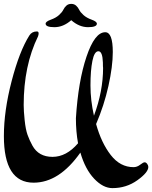

<svg xmlns="http://www.w3.org/2000/svg" viewBox="-20 -912 784 989"><path d="M511 -562Q510 -566 510 -590Q508 -648 487 -648Q466 -648 456 -598.5Q446 -549 446 -472Q446 -395 464 -316Q511 -442 511 -562ZM347 -808Q306 -772 260.5 -772Q215 -772 215 -790Q215 -801 241.5 -810.5Q268 -820 284 -834.5Q300 -849 306 -861.5Q312 -874 322 -883Q332 -892 347 -892Q362 -892 372 -883Q382 -874 388 -861.5Q394 -849 410 -834.5Q426 -820 452.5 -810.5Q479 -801 479 -790Q479 -772 433.5 -772Q388 -772 347 -808ZM176 -725Q102 -574 102 -371Q102 -341 107 -293Q112 -245 122 -217Q132 -189 147 -162Q179 -104 250.5 -104Q322 -104 382 -174Q371 -234 371 -303Q383 -494 425.5 -620Q468 -746 522 -746Q561 -746 561 -644Q561 -570 538.5 -469Q516 -368 475 -273Q502 -176 550.5 -113.5Q599 -51 668 -51Q686 -51 702 -63.5Q718 -76 725 -76Q732 -76 738 -68Q744 -60 744 -52Q744 -24 687.5 16.5Q631 57 559 57Q511 57 465 8.5Q419 -40 394 -126Q285 29 153 29Q0 29 0 -211Q0 -341 40 -494.5Q80 -648 131 -729Q144 -750 170 -750Q179 -750 179 -740Q179 -734 176 -725Z"/></svg>

Font: Dr Sugiyama
Style: Regular
Weight: 400
Designer: Alejandro Paul
Foundry: Alejandro Paul
Version: Version 1.000